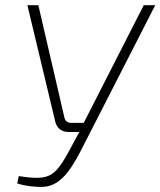

<svg xmlns="http://www.w3.org/2000/svg" viewBox="-20 -710 615 736"><path d="M531 -690 301 -239H252C239 -239 230 -246 227 -259L127 -690H85L192 -243C198 -219 216 -204 243 -204H284L264 -167C192 -31 179 -16 52 -35L46 -7C75 3 119 8 149 6C222 1 264 -81 305 -162L575 -690Z"/></svg>

Font: Exo 2 Extra Light
Style: Italic
Weight: 250
Italic angle: -8°
Designer: Natanael Gama
Version: Version 1.001;PS 001.001;hotconv 1.0.88;makeotf.lib2.5.64775